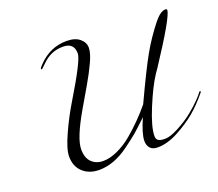

<svg xmlns="http://www.w3.org/2000/svg" viewBox="-144 -1089 1484 1308"><g transform="rotate(-20 598.0 -435.0)"><path d="M397 -410Q296 -236 296 -158Q296 -95 328.5 -63.5Q361 -32 411 -32Q461 -32 517 -58Q574 -84 626 -128Q719 -206 798 -302Q900 -521 954 -616.5Q1008 -712 1078 -800Q1125 -858 1160 -858Q1172 -858 1172 -850Q1172 -802 974 -502Q950 -466 948 -464Q903 -396 849.5 -267Q796 -138 796 -72Q796 -51 809 -40.5Q822 -30 859.5 -30Q897 -30 960.5 -64Q1024 -98 1069.5 -135Q1115 -172 1145.5 -203.5Q1176 -235 1184 -248Q1188 -254 1192 -254Q1196 -254 1196 -251Q1196 -248 1194 -244Q1135 -172 1078 -124.5Q1021 -77 941.5 -34.5Q862 8 792 8Q755 8 737.5 -12Q720 -32 720 -64Q720 -116 766 -220Q708 -165 674 -135Q638 -105 582 -64Q472 16 366 16Q293 16 247.5 -26Q202 -68 202 -140Q202 -193 248 -294Q294 -396 350 -488Q498 -732 498 -780Q498 -858 418 -858Q372 -858 334.5 -841.5Q297 -825 265.5 -793.5Q234 -762 230 -762Q226 -762 226 -768Q226 -774 248 -796Q335 -886 454 -886Q515 -886 548.5 -858Q582 -830 582 -791.5Q582 -753 552.5 -689.5Q523 -626 481 -554Q439 -482 397 -410Z"/></g></svg>

Font: Miama
Style: Regular
Weight: 400
Italic angle: 16.5°
Designer: Linus Romer
Foundry: Linus Romer
Version: 0.32